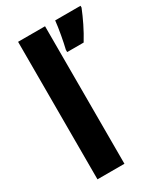

<svg xmlns="http://www.w3.org/2000/svg" viewBox="-190 -840 792 919"><g transform="rotate(-30 206.5 -380.0)"><path d="M217 0V-760H68V0ZM413 -750V-760H273C269 -719 256 -649 247 -613V-600H338C369 -650 394 -703 413 -750Z"/></g></svg>

Font: Noto Sans Armenian SemiCondensed Medium
Style: Regular
Weight: 500
Width: 4
Designer: Monotype Design Team
Foundry: Monotype Imaging Inc.
Version: Version 2.008